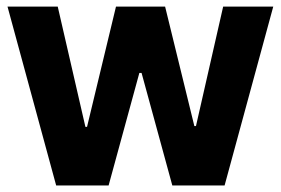

<svg xmlns="http://www.w3.org/2000/svg" viewBox="-20 -566 857 586"><path d="M311.5 0H151.4L2.9 -545.9H156.2L240.7 -178.7H245.6L334 -545.9H483.9L573.2 -181.2H578.1L661.1 -545.9H814L665.5 0H505.9L412.1 -343.3H405.3Z"/></svg>

Font: Inter Tight Stencil
Style: Bold
Weight: 700
Designer: Rasmus Andersson
Foundry: rsms
Version: Version 3.004;Glyphs 3.1.2 (3151)